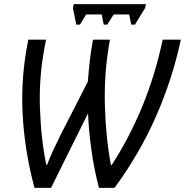

<svg xmlns="http://www.w3.org/2000/svg" viewBox="-20 -906 895 929"><path d="M147 3H227L406 -358Q409 -276 422.5 -179Q436 -82 459 3H534Q656 -163 735 -343Q814 -523 855 -714H767Q732 -546 669 -392.5Q606 -239 520 -107H517Q492 -236 487.5 -397Q483 -558 512 -714H430Q421 -667 415 -615Q409 -563 405 -511L274 -255Q254 -215 237 -178Q220 -141 208 -109H204Q178 -233 173 -391.5Q168 -550 203 -714H117Q80 -534 89.5 -354Q99 -174 147 3ZM349 -787 333 -866 337 -886H686L682 -867L633 -787H615L605 -836H530L499 -787H482L472 -836H397L367 -787Z"/></svg>

Font: Noto Sans UI SemiCondensed
Style: Italic
Weight: 400
Width: 4
Italic angle: -12°
Designer: Monotype Design Team
Foundry: Monotype Imaging Inc.
Version: Version 1.901